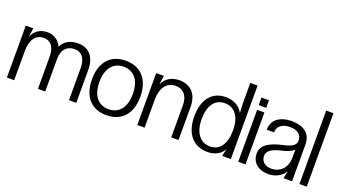

<svg xmlns="http://www.w3.org/2000/svg" viewBox="-61 -1265 3198 1807"><g transform="rotate(20 1538.0 -361.5)"><path d="M110 0V-294C110 -405 158 -470 238 -470C307 -470 348 -416 348 -324V0H421V-327C421 -417 468 -470 546 -470C617 -470 659 -416 659 -324V0H732V-331C732 -457 668 -532 560 -532C481 -532 420 -498 396 -440H394C367 -498 315 -532 254 -532C181 -532 126 -496 103 -435H101L112 -520H37V0Z M1036 -532C884 -532 795 -431 795 -259C795 -88 884 13 1036 13C1189 13 1279 -88 1279 -259C1279 -431 1189 -532 1036 -532ZM869 -259C869 -393 931 -472 1036 -472C1142 -472 1204 -393 1204 -259C1204 -126 1142 -47 1036 -47C931 -47 869 -126 869 -259Z M1416 0V-279C1416 -399 1468 -470 1558 -470C1636 -470 1683 -415 1683 -321V0H1756V-333C1756 -458 1688 -532 1572 -532C1497 -532 1437 -496 1411 -435H1408L1420 -520H1343V0Z M2050 13C2122 13 2181 -19 2207 -71H2209L2193 0H2280V-736H2207V-525L2212 -439H2210C2180 -497 2116 -532 2038 -532C1900 -532 1819 -431 1819 -261C1819 -89 1905 13 2050 13ZM1893 -261C1893 -396 1950 -475 2048 -475C2148 -475 2207 -396 2207 -261C2207 -125 2151 -44 2055 -44C1954 -44 1893 -125 1893 -261Z M2427 -520H2354V0H2427ZM2353 -567H2428V-643H2353Z M2658 13C2726 13 2790 -20 2820 -72H2822L2807 0H2893V-371C2893 -472 2822 -532 2701 -532C2576 -532 2503 -473 2503 -375H2576C2576 -437 2623 -474 2703 -474C2777 -474 2820 -440 2820 -380C2820 -331 2773 -308 2697 -292C2568 -264 2490 -217 2490 -134C2490 -45 2556 13 2658 13ZM2563 -136C2563 -189 2613 -217 2701 -238C2759 -251 2795 -266 2820 -292V-212C2820 -111 2758 -45 2665 -45C2604 -45 2563 -82 2563 -136Z M2967 -736V0H3040V-736Z"/></g></svg>

Font: Non Bureau Light
Style: Regular
Weight: 300
Designer: Jona Saucedo
Foundry: Non Foundry
Version: Version 1.000;FEAKit 1.0